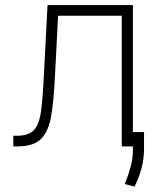

<svg xmlns="http://www.w3.org/2000/svg" viewBox="-20 -565 645 741"><path d="M31.2 0V-41.2H45.5Q90.6 -41.2 111 -62.9Q131.4 -84.5 138.3 -136Q145.2 -187.5 149.5 -276.6L163.4 -545.5H492.9V0H449.9V-504.3H204.2L191.8 -265.3Q187.5 -177.2 177.7 -118.3Q168 -59.3 139.2 -29.7Q110.4 0 48.3 0ZM535.9 -55.4V12.4Q535.5 49.7 525.9 85Q516.3 120.4 499.3 155.2L461.6 145.2Q475.5 110.8 484.2 78.7Q492.9 46.5 492.9 12.8V-55.4Z"/></svg>

Font: Inter Extra Light BETA
Style: Regular
Weight: 200
Designer: Rasmus Andersson
Foundry: rsms
Version: Version 3.011;git-f93a4a705